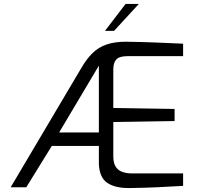

<svg xmlns="http://www.w3.org/2000/svg" viewBox="-20 -947 1004 971"><path d="M635 4Q564 5 523.5 -21.5Q483 -48 480 -118V-209H242L113 0H34L390 -601Q417 -648 447.5 -678Q478 -708 519 -722Q560 -736 616 -736Q694 -735 768.5 -732Q843 -729 906 -726V-663H625Q584 -663 568.5 -646.5Q553 -630 553 -596V-401L863 -396V-335L553 -330V-157Q553 -124 564.5 -105Q576 -86 597.5 -78Q619 -70 648 -70H906V-7Q842 -3 775.5 0Q709 3 635 4ZM279 -277H480V-615ZM511 -791 615 -927H682L557 -791Z"/></svg>

Font: Exo Thin
Style: Regular
Weight: 400
Version: Version 2.000